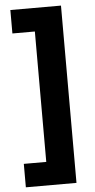

<svg xmlns="http://www.w3.org/2000/svg" viewBox="-60 -786 480 971"><g transform="rotate(-5 180.0 -300.0)"><path d="M31 31H145V-631H31V-750H288V150H31Z"/></g></svg>

Font: 
Style: 㨦
Weight: 700
Designer: A.Korolkova, Vitaly Kuzmin
Foundry: ParaType Ltd
Version: Version 2.000